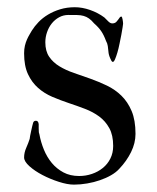

<svg xmlns="http://www.w3.org/2000/svg" viewBox="-20 -501 425 521"><path d="M45.4 -73.7Q45.4 -86.9 51.3 -100.1Q57.1 -113.3 60.5 -124Q60.5 -126.5 61.8 -132.6Q63 -138.7 64.5 -145.5Q65.9 -152.3 67.4 -158.4Q68.8 -164.6 69.8 -167.5Q71.3 -173.3 77.6 -173.3Q84 -173.3 85 -164.1V-152.8Q85 -145 85.4 -142.1Q85.9 -139.2 86.9 -136.7Q90.8 -115.2 99.1 -95Q107.4 -74.7 120.6 -58.8Q133.8 -43 152.1 -33.2Q170.4 -23.4 194.8 -23.4Q212.9 -23.4 229.5 -29.1Q246.1 -34.7 259 -45.2Q272 -55.7 279.5 -70.8Q287.1 -85.9 287.1 -105Q287.1 -134.3 276.6 -153.3Q266.1 -172.4 249.3 -184.8Q232.4 -197.3 210.7 -205.6Q189 -213.9 166.3 -221.4Q143.6 -229 121.8 -238.3Q100.1 -247.6 83.3 -262.5Q66.4 -277.3 55.9 -299.8Q45.4 -322.3 45.4 -356.4Q45.4 -367.7 47.6 -377Q49.8 -386.2 53.2 -393.8Q56.6 -401.4 60.1 -407.2Q63.5 -413.1 66.4 -418Q73.7 -429.7 84.7 -441.2Q95.7 -452.6 110.4 -461.4Q125 -470.2 143.3 -475.8Q161.6 -481.4 183.1 -481.4Q203.1 -481.4 224.6 -473.9Q246.1 -466.3 263.2 -453.6Q268.6 -448.2 273.9 -442.9Q279.3 -437.5 284.7 -437.5Q292 -437.5 296.1 -442.1Q300.3 -446.8 305.7 -454.6Q306.6 -455.1 307.4 -455.6Q308.1 -456.1 309.1 -456.1Q310.5 -456.1 311.3 -453.6Q312 -451.2 312.7 -448Q313.5 -444.8 313.7 -441.4Q314 -438 314 -436.5Q314 -435.1 312.7 -426.8Q311.5 -418.5 309.3 -407Q307.1 -395.5 304.4 -382.6Q301.8 -369.6 298.6 -358.6Q295.4 -347.7 292.2 -340.3Q289.1 -333 286.1 -333Q285.2 -333 284.7 -333.5Q283.2 -334.5 282.7 -335.4Q278.8 -342.8 277.1 -347.7Q275.4 -352.5 274.7 -356.9Q273.9 -361.3 273.7 -365.7Q273.4 -370.1 272.5 -376Q271.5 -383.3 267.6 -390.1Q261.7 -406.2 254.6 -416.5Q247.6 -426.8 235.4 -437.5Q228 -446.3 221.4 -450.9Q214.8 -455.6 207 -457.8Q199.2 -460 189.5 -460.2Q179.7 -460.4 165.5 -460.4Q151.9 -460.4 140.4 -454.1Q128.9 -447.8 120.6 -437.5Q112.3 -427.2 107.7 -413.8Q103 -400.4 103 -386.2Q103 -362.3 113.5 -346.9Q124 -331.5 141.4 -321Q158.7 -310.5 180.7 -303Q202.6 -295.4 225.3 -287.4Q248 -279.3 270 -268.8Q292 -258.3 309.3 -241.5Q326.7 -224.6 337.2 -199.7Q347.7 -174.8 347.7 -137.7Q347.7 -112.8 335.7 -88.4Q323.7 -64 303.7 -43Q294.9 -33.2 281.2 -25.4Q267.6 -17.6 251.2 -12Q234.9 -6.3 216.6 -3.2Q198.2 0 180.7 0Q163.1 0 139.6 -7.6Q116.2 -15.1 95.2 -26.1Q74.2 -37.1 59.8 -50Q45.4 -63 45.4 -73.7Z"/></svg>

Font: IM FELL French Canon SC
Style: Regular
Weight: 400
Designer: Igino Marini
Foundry: Igino Marini
Version: 3.00